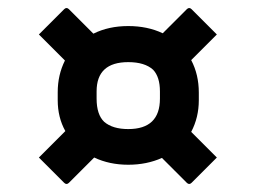

<svg xmlns="http://www.w3.org/2000/svg" viewBox="-20 -539 640 479"><path d="M124 -309Q124 -352 142 -388L77 -453L140 -516Q143 -519 146 -519Q149 -519 152 -516L213 -455Q251 -474 300 -474Q348 -474 386 -456L446 -516Q449 -519 452 -519Q455 -519 458 -516L521 -453L457 -389Q476 -353 476 -308V-289Q476 -246 457 -210L521 -146L458 -83Q455 -80 452 -80Q449 -80 446 -83L384 -145Q346 -128 300 -128Q253 -128 215 -146L152 -83Q149 -80 146 -80Q143 -80 140 -83Q124 -99 108.5 -114.5Q93 -130 77 -146L143 -212Q124 -246 124 -289ZM221 -293Q221 -253 240 -235Q261 -217 300 -217Q379 -217 379 -293V-311Q379 -347 362 -365Q341 -384 300 -384Q221 -384 221 -311Z"/></svg>

Font: Recursive Sn Lnr St SmB
Style: Regular
Weight: 600
Version: Version 1.079;hotconv 1.0.112;makeotfexe 2.5.65598; ttfautoh